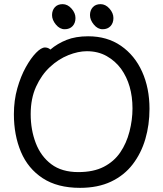

<svg xmlns="http://www.w3.org/2000/svg" viewBox="-20 -888 785 926"><path d="M508 -846.5Q527 -825 527 -801Q527 -777 513 -762Q499 -747 475 -747Q451 -747 432.5 -769.5Q414 -792 414 -815Q414 -838 427.5 -853Q441 -868 465 -868Q489 -868 508 -846.5ZM325 -846.5Q344 -825 344 -801Q344 -777 330 -762Q316 -747 292 -747Q268 -747 249.5 -769.5Q231 -792 231 -815Q231 -838 244.5 -853Q258 -868 282 -868Q306 -868 325 -846.5ZM197 -659Q212 -659 223 -649Q257 -678 301 -695.5Q345 -713 405 -713Q497 -713 563.5 -667Q630 -621 665.5 -542Q701 -463 701 -363Q701 -286 681 -217.5Q661 -149 620 -95.5Q579 -42 515.5 -12Q452 18 366 18Q257 18 186 -28.5Q115 -75 81 -155.5Q47 -236 47 -337Q47 -404 63.5 -462Q80 -520 104.5 -564Q129 -608 154 -633.5Q179 -659 197 -659ZM358 -58Q431 -58 480.5 -83.5Q530 -109 560 -153Q590 -197 604.5 -253.5Q619 -310 619 -365Q619 -479 564 -556Q536 -594 494.5 -617.5Q453 -641 399 -641Q357 -641 309.5 -622Q262 -603 221 -565Q180 -527 154 -470Q128 -413 128 -337.5Q128 -262 152.5 -198Q177 -134 227.5 -96Q278 -58 358 -58Z"/></svg>

Font: Moon Stars Kai
Style: Bold
Weight: 700
Designer: GuiWonder
Version: Version 1.101